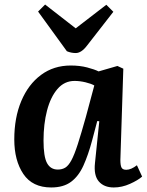

<svg xmlns="http://www.w3.org/2000/svg" viewBox="-20 -813 649 847"><path d="M511 -107Q511 -84 516 -74Q521 -64 537 -64Q558 -64 584 -84L607 -34Q589 -18 553.5 -2Q518 14 482 14Q439 14 416 -12.5Q393 -39 399 -94L418 -278L409 -279L386 -192Q369 -129 348 -82.5Q327 -36 293.5 -11Q260 14 206 14Q123 14 83 -45.5Q43 -105 43 -198Q43 -294 74 -367.5Q105 -441 161 -482.5Q217 -524 292 -524Q332 -524 364.5 -515.5Q397 -507 415 -498L498 -522L524 -510ZM235 -65Q254 -65 268 -73.5Q282 -82 295 -106Q308 -130 323 -176.5Q338 -223 359 -298L396 -436Q382 -444 357 -450Q332 -456 309 -456Q264 -456 233.5 -420.5Q203 -385 187.5 -325.5Q172 -266 172 -193Q172 -122 187.5 -93.5Q203 -65 235 -65ZM148 -762 179 -793 314 -688 449 -792 480 -761 364 -612Q339 -579 314 -579Q294 -579 275 -587Z"/></svg>

Font: Literata 12pt SemiBold
Style: Italic
Weight: 600
Italic angle: -2°
Designer: Latin by Veronika Burian and Jose Scaglione. Greek by Irene Vlachou. Cyrillic by Vera Evstafieva
Foundry: TypeTogether
Version: Version 3.002